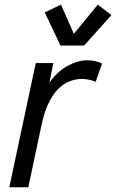

<svg xmlns="http://www.w3.org/2000/svg" viewBox="-20 -795 493 815"><path d="M19.5 0 131.8 -527.3H206.5L189.5 -443.4Q223.6 -492.2 267.3 -515.6Q311 -539.1 351.1 -539.1Q369.6 -539.1 386.5 -534.9Q403.3 -530.8 413.1 -524.9L386.2 -447.8Q374 -453.1 358.6 -456.5Q343.3 -460 326.2 -460Q308.6 -460 285.4 -453.4Q262.2 -446.8 237.5 -427Q212.9 -407.2 191.4 -367.7Q169.9 -328.1 155.8 -262.2L100.1 0ZM395 -775.4 453.1 -731 336.9 -601.6H236.8L169.9 -742.2L238.8 -775.4L293.5 -651.4Z"/></svg>

Font: Schibsted Grotesk
Style: Italic
Weight: 400
Italic angle: -12°
Designer: Bakken & Baeck AS, Henrik Kongsvoll
Foundry: Schibsted ASA
Version: Version 1.100; ttfautohint (v1.8.4.7-5d5b);gftools[0.9.25]